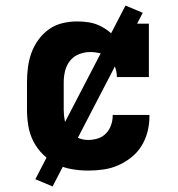

<svg xmlns="http://www.w3.org/2000/svg" viewBox="-20 -605 640 690"><path d="M297 8Q268 8 238.5 3Q209 -2 183 -15Q157 -28 135.5 -49Q114 -70 100.5 -96Q87 -122 82 -151.5Q77 -181 77 -210V-310Q77 -337 80.5 -363.5Q84 -390 93 -415Q102 -440 118 -462Q134 -484 155.5 -499.5Q177 -515 203.5 -521.5Q230 -528 257 -528Q277 -528 297.5 -525Q318 -522 336.5 -513.5Q355 -505 371.5 -492Q388 -479 400 -462V-520H515V-328H400Q400 -346 393.5 -364.5Q387 -383 373.5 -395.5Q360 -408 341.5 -413Q323 -418 304 -418Q284 -418 264.5 -410.5Q245 -403 232 -387Q219 -371 214 -350.5Q209 -330 209 -310V-210Q209 -190 213 -170.5Q217 -151 228.5 -135Q240 -119 258.5 -110.5Q277 -102 297 -102Q315 -102 332 -107.5Q349 -113 361 -125.5Q373 -138 379 -155Q385 -172 385 -189V-192H517V-186Q517 -158 510 -131Q503 -104 488.5 -80.5Q474 -57 452 -39.5Q430 -22 405 -11Q380 0 352.5 4Q325 8 297 8ZM169 65 107 39 431 -585 493 -559Z"/></svg>

Font: Iosevka HT Extrabold Extended
Style: Regular
Weight: 800
Width: 7
Monospace: yes
Designer: Belleve Invis
Foundry: Belleve Invis
Version: Version 32.3.0; ttfautohint (v1.8.4)